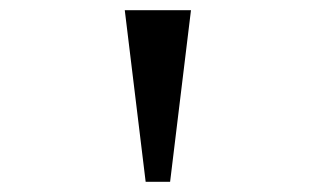

<svg xmlns="http://www.w3.org/2000/svg" viewBox="-20 -670 620 377"><path d="M266 -313 225 -650H355L314 -313Z"/></svg>

Font: Sometype Mono Medium
Style: Regular
Weight: 500
Monospace: yes
Designer: Ryoichi Tsunekawa
Foundry: Dharma Type
Version: Version 1.000; ttfautohint (v1.8.3)